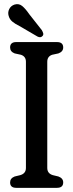

<svg xmlns="http://www.w3.org/2000/svg" viewBox="-20 -902 352 922"><path d="M207 -95.5Q207 -69 233.5 -61L260.5 -54.5Q283.5 -46 283.5 -26Q283.5 0 253.5 0H58Q28.5 0 28.5 -26Q28.5 -46 50.5 -54.5L77.5 -61Q104.5 -69 104.5 -95.5V-605.5Q104.5 -631 80.5 -639L50.5 -645.5Q28.5 -654 28.5 -674Q28.5 -700 58 -700H253.5Q283.5 -700 283.5 -674Q283.5 -654 260.5 -645.5L230.5 -639Q207 -631 207 -605.5ZM120 -834.5 181 -757Q185 -750 187.2 -743Q189.5 -736 185 -730Q175.5 -718.5 160 -726.5L73.5 -777Q52 -787.5 39 -798.5Q26 -809.5 21.5 -826Q16.5 -842.5 24.2 -858.2Q32 -874 49.5 -880Q70.5 -886.5 86.8 -873Q103 -859.5 120 -834.5Z"/></svg>

Font: Fraunces 144pt S100
Style: Regular
Weight: 400
Version: Version 1.000; ttfautohint (v1.8.3)